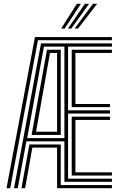

<svg xmlns="http://www.w3.org/2000/svg" viewBox="-20 -996 640 1016"><path d="M14.5 0 165 -800H572.2V-783.2H180.8L34 0ZM54.2 0 197 -766.2H572.2V-749.5H340.2V-412H562.2V-395.2H340.2V-50.5H572.2V-33.8H320.8V-248H119.5L74 0ZM93.5 0 135.5 -231.5H301.5V-16.8H572.2V0H282V-214.8H151.2L113 0ZM123.8 -265H320.8V-749.5H212.5ZM147.2 -282 228.8 -732.8H301.5V-282ZM170.8 -299H282V-715.8H244.5ZM359.5 -429V-732.8H572.2V-715.8H379V-445.8H562.2V-429ZM359.5 -67.2V-378.5H562.2V-361.5H379V-84.2H572.2V-67.2ZM303.8 -845 386.8 -976H408.5L322 -845ZM374.8 -845 472.2 -976H494.2L393 -845ZM339.5 -845 429.5 -976H451.5L357.5 -845Z"/></svg>

Font: Big Shoulders Inline Text Thin SemiBold
Style: Regular
Weight: 600
Version: Version 2.002